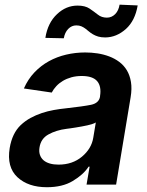

<svg xmlns="http://www.w3.org/2000/svg" viewBox="-20 -772 615 803"><path d="M20.6 -153.1Q30.9 -214.5 66.4 -248.6Q85.2 -266.3 107.6 -278.6Q130 -290.8 154.5 -299Q179 -307.2 204.5 -311.8Q230.1 -316.4 255 -318.9Q328.5 -327.1 361.2 -333.8Q393.8 -340.9 398.4 -367.9V-370Q404.8 -410.9 386.4 -432.5Q367.9 -454.2 321.7 -454.2Q298.3 -454.2 278.6 -448.7Q258.9 -443.2 243.1 -433.8Q227.3 -424.4 215.6 -411.8Q203.8 -399.1 196.4 -384.9L79.9 -402Q96.9 -440.7 123.9 -469.1Q150.9 -497.5 184.5 -516Q218 -534.4 256.7 -543.5Q295.5 -552.6 336.3 -552.6Q362.2 -552.6 388 -548.7Q413.7 -544.7 436.8 -536Q459.9 -527.3 479 -513Q498.2 -498.6 510.7 -477.8Q523.1 -457 527.7 -429Q532.3 -400.9 526.3 -365.1L465.6 0H342L354.8 -74.9H350.5Q339.1 -57.5 322.8 -43Q306.5 -28.4 284.1 -14.9Q241.1 11 176.1 11Q98 11 52.9 -30.9Q7.5 -73.2 20.6 -153.1ZM169.7 -613.6Q179.7 -676.8 218.8 -713.1Q256.4 -748.6 304.3 -748.6Q335.9 -748.6 354.4 -736.2Q363.6 -729.8 372.5 -723.5Q381.4 -717.3 389.2 -710.9Q404.8 -698.2 427.2 -698.2Q437.5 -698.2 446.4 -702.2Q455.3 -706.3 462.2 -713.4Q469.1 -720.5 473.7 -730.6Q478.3 -740.8 480.1 -752.5L555.8 -749.3Q545.1 -685.7 506.7 -650.9Q467.3 -615.8 420.5 -615.4Q403.1 -615.4 390.6 -619.1Q378.2 -622.9 368.6 -628.6Q359 -634.2 351.6 -640.6Q344.1 -647 336.5 -652.7Q328.8 -658.4 320 -662.1Q311.1 -665.8 299 -665.8Q279.8 -665.8 265.4 -651.1Q251.1 -636.4 246.8 -611.9ZM224.8 -83.5Q283 -83.5 322.8 -116.8Q362.6 -150.2 370 -195.7L380.7 -259.9Q376.1 -256.7 367 -253.7Q358 -250.7 346.4 -248Q334.9 -245.4 322.1 -243.1Q309.3 -240.8 297.2 -238.8Q285.2 -236.9 275 -235.4Q264.9 -234 258.9 -233.3Q236.5 -230.5 217.7 -224.6Q198.9 -218.8 182.9 -209.9Q150.9 -192.5 145.2 -155.2Q142.4 -137.8 147 -124.3Q151.6 -110.8 162.1 -101.7Q172.6 -92.7 188.6 -88.1Q204.5 -83.5 224.8 -83.5Z"/></svg>

Font: Inter P Semi Bold
Style: Italic
Weight: 600
Italic angle: 9.39999°
Designer: Rasmus Andersson
Foundry: rsms
Version: Version 3.018;git-588b23468